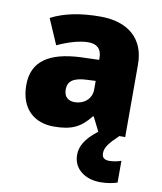

<svg xmlns="http://www.w3.org/2000/svg" viewBox="-88 -634 799 945"><g transform="rotate(10 311.5 -161.5)"><path d="M562 227V118C548 124 521 129 504 129C481 129 466 121 466 97C466 67 486 43 531 0H560V-363C560 -491 477 -563 337 -563C236 -563 156 -546 92 -513L147 -386C201 -411 257 -428 301 -428C342 -428 368 -409 368 -360V-352L276 -349C120 -342 36 -287 36 -169C36 -48 108 10 204 10C296 10 339 -14 386 -73H390L425 -3C360 47 342 88 342 127C342 197 401 240 477 240C513 240 540 234 562 227ZM369 -247V-204C369 -157 331 -126 285 -126C253 -126 231 -143 231 -180C231 -220 256 -242 325 -245Z"/></g></svg>

Font: Noto Sans UI Black
Style: Regular
Weight: 900
Designer: Monotype Design Team
Foundry: Monotype Imaging Inc.
Version: Version 1.901